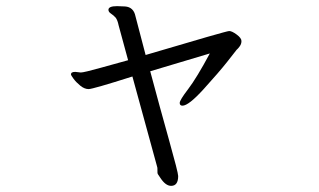

<svg xmlns="http://www.w3.org/2000/svg" viewBox="-20 -541 1040 625"><path d="M560 32Q560 64 537 64Q519 64 502 38L494 26Q492 23 492.5 13.5Q493 4 491 0L411 -292Q282 -251 268.5 -251Q255 -251 241.5 -262Q228 -273 219.5 -284.5Q211 -296 211 -299Q211 -307 225 -307L243 -305Q253 -305 308.5 -320.5Q364 -336 397 -345L366 -459Q363 -474 357 -483Q350 -491 341.5 -496.5Q333 -502 333 -509Q333 -521 361 -521L387 -520Q415 -518 421 -488L454 -362Q717 -440 726 -440Q735 -440 750.5 -428.5Q766 -417 766 -407.5Q766 -398 760.5 -390.5Q755 -383 752.5 -381Q750 -379 748 -376Q746 -373 719 -339Q692 -305 643 -251Q594 -197 574 -197Q565 -197 565 -206Q565 -215 592.5 -251Q620 -287 663 -367L469 -309Q500 -193 530 -86Q560 21 560 32Z"/></svg>

Font: LXGW Bright TC
Style: Regular
Weight: 400
Designer: Christian Thalmann (Catharsis Fonts)
Foundry: LXGW / Christian Thalmann (Catharsis Fonts) / Fontworks Inc.
Version: Version 5.501